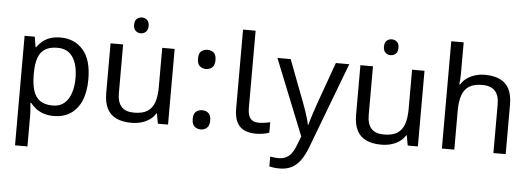

<svg xmlns="http://www.w3.org/2000/svg" viewBox="-58 -938 3738 1355"><g transform="rotate(5 1810.5 -260.0)"><path d="M340 -546Q439 -546 499.5 -477Q560 -408 560 -269Q560 -178 532.5 -115.5Q505 -53 455.5 -21.5Q406 10 339 10Q298 10 266 -1Q234 -12 211.5 -29.5Q189 -47 173 -68H167Q169 -51 171 -25Q173 1 173 20V240H85V-536H157L169 -463H173Q189 -486 211.5 -505Q234 -524 265.5 -535Q297 -546 340 -546ZM324 -472Q270 -472 237 -451.5Q204 -431 189 -390Q174 -349 173 -286V-269Q173 -203 187 -157Q201 -111 234.5 -87Q268 -63 326 -63Q375 -63 406.5 -90Q438 -117 453.5 -163.5Q469 -210 469 -270Q469 -362 433.5 -417Q398 -472 324 -472Z M900 -737Q920 -737 935.5 -723.5Q951 -710 951 -681Q951 -653 935.5 -639Q920 -625 900 -625Q878 -625 863 -639Q848 -653 848 -681Q848 -710 863 -723.5Q878 -737 900 -737ZM1148 -536V0H1076L1063 -71H1059Q1042 -43 1015 -25Q988 -7 956 1.5Q924 10 889 10Q825 10 781.5 -10.5Q738 -31 716 -74Q694 -117 694 -185V-536H783V-191Q783 -127 812 -95Q841 -63 902 -63Q962 -63 996.5 -85.5Q1031 -108 1045.5 -151.5Q1060 -195 1060 -257V-536Z M1380 -414Q1354 -414 1336 -430Q1318 -446 1318 -482Q1318 -520 1336 -535Q1354 -550 1380 -550Q1406 -550 1424 -535Q1442 -520 1442 -482Q1442 -446 1424 -430Q1406 -414 1380 -414ZM1380 14Q1354 14 1336 -2Q1318 -18 1318 -54Q1318 -92 1336 -107Q1354 -122 1380 -122Q1406 -122 1424 -107Q1442 -92 1442 -54Q1442 -18 1424 -2Q1406 14 1380 14Z M1770 10Q1726 10 1691.5 -4.5Q1657 -19 1637 -55.5Q1617 -92 1617 -157V-714H1706V-165Q1706 -117 1724.5 -93Q1743 -69 1783 -69Q1805 -69 1828.5 -72.5Q1852 -76 1865 -80V-6Q1851 1 1823.5 5.5Q1796 10 1770 10Z M1876 -536H1970L2086 -231Q2096 -204 2104.5 -179Q2113 -154 2120 -130.5Q2127 -107 2131 -85H2135Q2141 -110 2154 -150.5Q2167 -191 2181 -232L2290 -536H2385L2154 74Q2135 124 2109.5 161.5Q2084 199 2047.5 219.5Q2011 240 1959 240Q1935 240 1917 237.5Q1899 235 1886 232V162Q1897 164 1912.5 166Q1928 168 1945 168Q1976 168 1998.5 156.5Q2021 145 2037 123.5Q2053 102 2064 73L2092 2Z M2670 -737Q2690 -737 2705.5 -723.5Q2721 -710 2721 -681Q2721 -653 2705.5 -639Q2690 -625 2670 -625Q2648 -625 2633 -639Q2618 -653 2618 -681Q2618 -710 2633 -723.5Q2648 -737 2670 -737ZM2918 -536V0H2846L2833 -71H2829Q2812 -43 2785 -25Q2758 -7 2726 1.5Q2694 10 2659 10Q2595 10 2551.5 -10.5Q2508 -31 2486 -74Q2464 -117 2464 -185V-536H2553V-191Q2553 -127 2582 -95Q2611 -63 2672 -63Q2732 -63 2766.5 -85.5Q2801 -108 2815.5 -151.5Q2830 -195 2830 -257V-536Z M3176 -537Q3176 -518 3174.5 -498Q3173 -478 3171 -462H3177Q3194 -490 3220 -508Q3246 -526 3278 -535.5Q3310 -545 3344 -545Q3409 -545 3452.5 -524.5Q3496 -504 3518 -461Q3540 -418 3540 -349V0H3453V-343Q3453 -408 3424 -440Q3395 -472 3333 -472Q3273 -472 3239 -449.5Q3205 -427 3190.5 -383.5Q3176 -340 3176 -277V0H3088V-760H3176Z"/></g></svg>

Font: hexuhindi05
Style: Book
Weight: 400
Designer: Jelle Bosma - Monotype Design Team
Foundry: Monotype Imaging Inc.
Version: Version 2.003